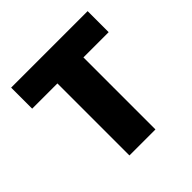

<svg xmlns="http://www.w3.org/2000/svg" viewBox="-184 -897 1065 1065"><g transform="rotate(-45 348.0 -365.0)"><path d="M648 -730V-565H450V0H246V-565H48V-730Z"/></g></svg>

Font: Mplus 1p Black
Style: Regular
Weight: 900
Version: Version 1.061